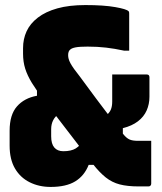

<svg xmlns="http://www.w3.org/2000/svg" viewBox="-20 -729 640 758"><path d="M273 -456Q297 -425 318 -396Q339 -367 359 -340.5Q379 -314 397.5 -289.5Q416 -265 433.5 -242.5Q451 -220 467 -199Q479 -184 491 -178.5Q503 -173 525 -173Q532 -173 540.5 -173Q549 -173 557 -173H577Q577 -131 577 -88.5Q577 -46 577 -4Q577 1 574 4Q571 7 566 7Q558 7 547.5 7Q537 7 528 7Q483 7 452.5 -1Q422 -9 397.5 -28.5Q373 -48 347 -81Q331 -102 313.5 -125Q296 -148 276.5 -173.5Q257 -199 236.5 -225.5Q216 -252 195.5 -279Q175 -306 154 -333Q124 -372 106 -401.5Q88 -431 79.5 -458Q71 -485 71 -517V-539Q71 -575 85 -605.5Q99 -636 129.5 -659.5Q160 -683 206.5 -696Q253 -709 317 -709Q390 -709 435 -701Q480 -693 487 -685Q489 -684 489.5 -681.5Q490 -679 490 -675Q490 -639 490 -602.5Q490 -566 490 -529H470Q433 -537 399 -541Q365 -545 326 -545Q294 -545 278.5 -542Q263 -539 257 -533Q253 -530 251 -524.5Q249 -519 249 -511Q249 -504 251 -496.5Q253 -489 258 -479.5Q263 -470 273 -456ZM180 9Q134 9 97 -9.5Q60 -28 39 -64Q18 -100 18 -154V-213Q18 -276 47 -309Q76 -342 126 -351V-408L249 -290Q227 -289 212.5 -279.5Q198 -270 190 -254.5Q182 -239 182 -219V-191Q182 -161 194.5 -146.5Q207 -132 230 -132Q261 -132 279 -143Q297 -154 318 -184L380 -78H330Q313 -35 277 -13Q241 9 180 9ZM423 -435Q458 -435 495.5 -435Q533 -435 559 -435Q565 -435 567.5 -432Q570 -429 570 -424V-347Q570 -318 559 -293Q548 -268 524.5 -250Q501 -232 465 -223V-159L396 -270Q412 -283 417.5 -296Q423 -309 423 -328Q423 -354 423 -381Q423 -408 423 -435Z"/></svg>

Font: Recursive Monospace Black
Style: Regular
Weight: 900
Version: Version 1.047